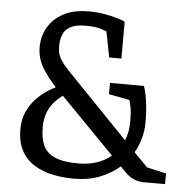

<svg xmlns="http://www.w3.org/2000/svg" viewBox="-50 -708 737 766"><g transform="rotate(5 319.0 -325.0)"><path d="M456 -55Q423 -26 377.5 -8Q332 10 273 10Q231 10 190.5 2Q150 -6 116.5 -26Q83 -46 63.5 -80.5Q44 -115 44 -169Q44 -208 58 -238.5Q72 -269 92.5 -290.5Q113 -312 134 -326Q155 -340 170 -347Q133 -387 112.5 -423Q92 -459 92 -501Q92 -545 113 -581Q134 -617 174.5 -638.5Q215 -660 275 -660Q308 -660 337 -655Q366 -650 388 -643.5Q410 -637 421 -632V-484H372L352 -586Q352 -586 331 -594Q310 -602 266 -602Q229 -602 208 -591Q187 -580 178 -560Q169 -540 169 -512Q169 -488 176 -471.5Q183 -455 199.5 -435.5Q216 -416 246 -386L464 -160Q478 -194 478 -237Q478 -272 474 -293Q470 -314 467 -322L384 -338V-383H520Q526 -366 530 -345Q534 -324 536.5 -298Q539 -272 539 -238Q539 -207 530.5 -175.5Q522 -144 506 -116L561 -60L638 -43V0H552Q536 0 517 -6.5Q498 -13 481 -30ZM201 -316Q190 -308 173.5 -292Q157 -276 144.5 -249Q132 -222 132 -183Q132 -140 145 -111Q158 -82 191.5 -67Q225 -52 286 -52Q366 -52 417 -95Z"/></g></svg>

Font: Faustina VF Beta
Style: Regular
Weight: 400
Designer: Alfonso Garcia
Foundry: Omnibus-Type
Version: Version 1.006